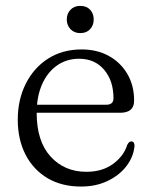

<svg xmlns="http://www.w3.org/2000/svg" viewBox="-20 -640 530 670"><path d="M448 -289Q448 -267.5 435.8 -257Q423.5 -246.5 399.5 -246.5H82V-274.5H350.5Q376 -274.5 376 -297Q376 -358.5 343.2 -396.8Q310.5 -435 256 -435Q212 -435 178.5 -411.2Q145 -387.5 126.5 -345Q108 -302.5 108 -246Q108 -147 156.5 -93.8Q205 -40.5 281.5 -40.5Q337 -40.5 374.5 -68Q412 -95.5 424 -134.5Q427.5 -141 430.8 -143.8Q434 -146.5 438.5 -146.5Q444 -146.5 446.8 -142.2Q449.5 -138 449.5 -131Q446 -93 421.5 -60.8Q397 -28.5 356 -8.8Q315 11 263 11Q195.5 11 146 -18.2Q96.5 -47.5 69.2 -100.2Q42 -153 42 -222.5Q42 -292 69.8 -347.5Q97.5 -403 147.5 -435.2Q197.5 -467.5 265 -467.5Q318.5 -467.5 359.8 -444.8Q401 -422 424.5 -381.8Q448 -341.5 448 -289ZM260 -524.5Q239 -524.5 226 -538.2Q213 -552 213 -572Q213 -592.5 226 -606Q239 -619.5 260 -619.5Q282 -619.5 294.5 -606Q307 -592.5 307 -572Q307 -552 294.5 -538.2Q282 -524.5 260 -524.5Z"/></svg>

Font: Fraunces 48pt Soft Wonky Light
Style: Regular
Weight: 300
Version: Version 1.000;[b76b70a41]